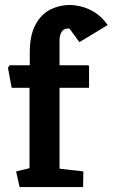

<svg xmlns="http://www.w3.org/2000/svg" viewBox="-20 -754 454 774"><path d="M59 0 45 -63 99 -76V-400H27L12 -481L19 -491H100V-541Q100 -612 123 -654.5Q146 -697 183 -715.5Q220 -734 261 -734Q281 -734 308 -727.5Q335 -721 363 -703.5Q391 -686 414 -653L300 -584L260 -639H255Q237 -639 228.5 -625.5Q220 -612 220 -592V-491H334Q339 -491 339 -485V-400H220V-74L316 -63L315 0Z"/></svg>

Font: Kreon Light
Style: Regular
Weight: 300
Designer: Julia Petretta
Foundry: Julia Petretta and Eli Heuer
Version: Version 2.002